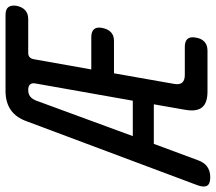

<svg xmlns="http://www.w3.org/2000/svg" viewBox="-104 -707 780 694"><g transform="rotate(-90 286.0 -360.0)"><path d="M236 -80 256 -194H113L54 -35Q46 -12 30.5 -1Q15 10 -8 10Q-31 10 -38 -1Q-45 -12 -37 -35L194 -652Q208 -692 235.5 -711Q263 -730 304 -730H579Q599 -730 607 -720Q615 -710 612 -690Q608 -670 596 -659Q584 -648 564 -648H442Q432 -648 426.5 -643Q421 -638 419 -628L382 -420H499Q519 -420 527.5 -410Q536 -400 532 -380Q528 -360 516.5 -349Q505 -338 485 -338H368L330 -122Q326 -102 334 -92Q342 -82 362 -82H464Q484 -82 492.5 -72Q501 -62 497 -42Q494 -22 482 -11Q470 0 450 0H302Q261 0 245 -19.5Q229 -39 236 -80ZM269 -270 331 -620Q334 -634 328 -641Q322 -648 308 -648Q294 -648 285 -641.5Q276 -635 270 -621L141 -270Z"/></g></svg>

Font: Maple Mono NL
Style: Italic
Weight: 400
Italic angle: -10°
Monospace: yes
Designer: subframe7536
Version: Version 7.000